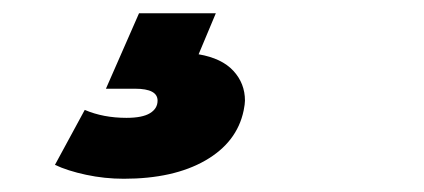

<svg xmlns="http://www.w3.org/2000/svg" viewBox="-20 -30 640 290"><path d="M63 219 108 136Q136 148 171 148Q195 148 206.5 141Q218 134 218 122Q218 104 184 104H140L190 -10H306L280 52Q315 58 332.5 77Q350 96 350 122Q350 127 348 137Q338 185 290 212.5Q242 240 167 240Q138 240 110 234Q82 228 63 219Z"/></svg>

Font: Montserrat Alternates Black
Style: Italic
Weight: 900
Italic angle: -11.3°
Designer: Julieta Ulanovsky
Foundry: Julieta Ulanovsky
Version: Version 7.200